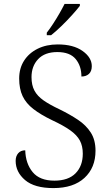

<svg xmlns="http://www.w3.org/2000/svg" viewBox="-20 -951 559 981"><path d="M253 10Q156 10 108 -31Q60 -72 60 -129Q60 -153 73 -168Q86 -183 109 -183Q111 -115 147 -71.5Q183 -28 258 -28Q329 -28 366 -65.5Q403 -103 403 -166Q403 -205 388 -233Q373 -261 338.5 -285.5Q304 -310 246 -337Q188 -365 150.5 -394Q113 -423 95.5 -460Q78 -497 78 -550Q78 -602 103 -641Q128 -680 172.5 -702Q217 -724 275 -724Q355 -724 402 -690.5Q449 -657 449 -613Q449 -587 434.5 -573.5Q420 -560 396 -560Q396 -614 366.5 -649.5Q337 -685 273 -685Q209 -685 175 -649Q141 -613 141 -557Q141 -516 156 -488Q171 -460 202.5 -438Q234 -416 285 -392Q338 -366 379 -338.5Q420 -311 444 -273.5Q468 -236 468 -181Q468 -94 411.5 -42Q355 10 253 10ZM219 -784Q234 -803 251 -829Q268 -855 283.5 -882Q299 -909 310 -931H388V-921Q375 -904 349 -875Q323 -846 293.5 -817.5Q264 -789 241 -771H219Z"/></svg>

Font: Noto Serif Tamil Light
Style: Regular
Weight: 300
Designer: Indian Type Foundry, Tom Grace, and the Monotype Design Team
Foundry: Monotype Imaging Inc.
Version: Version 2.004; ttfautohint (v1.8.4.7-5d5b)